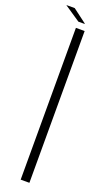

<svg xmlns="http://www.w3.org/2000/svg" viewBox="-198 -920 529 951"><g transform="rotate(20 66.0 -445.0)"><path d="M56 0V-800H102V0ZM-26 -889V-890H17L90 -835V-833H57Z"/></g></svg>

Font: Big Shoulders Display Light
Style: Regular
Weight: 300
Designer: Patric King
Foundry: XO Type Co
Version: Version 1.000; ttfautohint (v1.8.2)